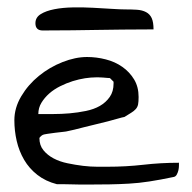

<svg xmlns="http://www.w3.org/2000/svg" viewBox="-20 -495 516 516"><path d="M18.6 -171.9Q18.6 -205.1 37.1 -236.3Q55.7 -267.6 84.5 -291Q113.3 -314.5 147.9 -328.1Q182.6 -341.8 213.9 -341.8Q239.3 -341.8 264.2 -335.4Q289.1 -329.1 308.6 -315.4Q328.1 -301.8 340.3 -281.7Q352.5 -261.7 352.5 -234.4Q352.5 -221.7 351.1 -214.4Q349.6 -207 344.7 -201.7Q339.8 -196.3 332.5 -191.9Q325.2 -187.5 314.5 -180.7Q308.6 -179.7 296.9 -176.3Q285.2 -172.9 270 -168.9Q254.9 -165 238.3 -161.1Q221.7 -157.2 206.5 -153.3Q191.4 -149.4 179.7 -146.5Q168 -143.6 162.1 -142.6Q159.2 -141.6 149.4 -140.6Q139.6 -139.6 128.4 -138.2Q117.2 -136.7 107.4 -135.3Q97.7 -133.8 95.7 -132.8Q92.8 -131.8 89.4 -128.4Q85.9 -125 85.9 -124Q85.9 -104.5 96.7 -91.3Q107.4 -78.1 124 -69.3Q140.6 -60.5 161.6 -56.2Q182.6 -51.8 203.1 -49.3Q223.6 -46.9 241.2 -46.9Q258.8 -46.9 269.5 -46.9Q318.4 -46.9 365.2 -52.2Q412.1 -57.6 460.9 -57.6V-49.8Q460.9 -43.9 459.5 -37.6Q458 -31.2 455.1 -25.9Q452.1 -20.5 447.3 -19.5Q410.2 -11.7 381.3 -7.3Q352.5 -2.9 327.1 -1.5Q301.8 0 274.4 0.5Q247.1 1 213.9 1H197.3Q186.5 1 173.8 0.5Q161.1 0 149.4 0H132.8Q102.5 -7.8 80.6 -24.9Q58.6 -42 44.9 -65.4Q31.2 -88.9 24.9 -116.2Q18.6 -143.6 18.6 -171.9ZM237.3 -287.1Q224.6 -287.1 208.5 -284.7Q192.4 -282.2 175.3 -276.9Q158.2 -271.5 141.6 -263.2Q125 -254.9 112.3 -243.7Q99.6 -232.4 91.3 -218.8Q83 -205.1 83 -188.5H123Q144.5 -188.5 167 -190.4Q189.5 -192.4 210.9 -196.8Q232.4 -201.2 248.5 -210.4Q264.6 -219.7 274.9 -234.4Q285.2 -249 285.2 -270.5V-275.4L275.4 -285.2Q273.4 -285.2 268.1 -285.6Q262.7 -286.1 256.8 -286.6Q251 -287.1 245.6 -287.1Q240.2 -287.1 237.3 -287.1ZM75.2 -432.6Q75.2 -448.2 89.4 -457Q103.5 -465.8 126 -470.2Q148.4 -474.6 176.3 -475.1Q204.1 -475.6 230.5 -474.1Q256.8 -472.7 280.3 -471.2Q303.7 -469.7 316.4 -469.7Q334 -469.7 348.1 -468.8Q362.3 -467.8 372.6 -462.4Q382.8 -457 387.7 -446.3Q392.6 -435.5 392.6 -416Q344.7 -416 309.6 -415.5Q274.4 -415 241.7 -414.6Q209 -414.1 174.3 -413.6Q139.6 -413.1 94.7 -413.1Q75.2 -413.1 75.2 -432.6Z"/></svg>

Font: Swanky and Moo Moo
Style: Regular
Weight: 400
Designer: Kimberly Geswein
Foundry: Kimberly Geswein
Version: Version 1.002 2001